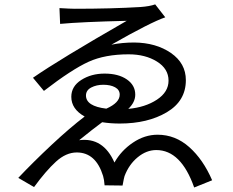

<svg xmlns="http://www.w3.org/2000/svg" viewBox="-20 -792 1040 856"><path d="M440.4 -414.1Q410.2 -414.1 386.7 -401.9Q363.3 -389.6 363.3 -366.2Q363.3 -318.4 454.1 -307.6Q513.7 -334 513.7 -370.1Q513.7 -391.6 493.2 -402.8Q472.7 -414.1 440.4 -414.1ZM671.9 -772.5 716.8 -714.8Q651.4 -692.4 476.6 -592.8Q525.4 -602.5 578.1 -602.5Q675.8 -601.6 742.2 -555.7Q808.6 -509.8 808.6 -434.6Q808.6 -341.8 723.6 -291.5Q638.7 -241.2 513.7 -241.2Q472.7 -241.2 435.5 -247.1Q390.6 -213.9 333 -167Q440.4 -180.7 490.2 -67.4Q520.5 -121.1 572.8 -156.2Q625 -191.4 682.6 -191.4Q761.7 -191.4 823.7 -136.2Q885.7 -81.1 925.8 11.7L845.7 43.9Q787.1 -123 676.8 -123Q632.8 -123 593.8 -90.8Q554.7 -58.6 535.2 -6.8Q533.2 -2 526.4 35.2L446.3 34.2Q444.3 7.8 439.5 -7.8Q407.2 -112.3 322.3 -112.3Q274.4 -112.3 229.5 -71.3Q184.6 -30.3 131.8 42L61.5 1Q127.9 -69.3 210.4 -146.5Q293 -223.6 357.4 -272.5Q297.9 -305.7 297.9 -360.4Q297.9 -407.2 342.3 -435.5Q386.7 -463.9 446.3 -463.9Q507.8 -463.9 545.4 -438Q583 -412.1 583 -370.1Q583 -335.9 551.8 -306.6Q627.9 -313.5 679.7 -347.7Q731.4 -381.8 731.4 -432.6Q731.4 -485.4 679.7 -517.6Q627.9 -549.8 553.7 -549.8Q448.2 -549.8 375 -516.6Q299.8 -482.4 175.8 -386.7L127 -445.3Q245.1 -527.3 544.9 -699.2Q342.8 -694.3 248 -685.5L245.1 -755.9Q294.9 -752.9 313.5 -752.9Q476.6 -752.9 606.4 -760.7Q647.5 -763.7 671.9 -772.5Z"/></svg>

Font: Gen Shin Gothic Regular
Style: Regular
Weight: 400
Designer: [Source Han Sans]
Ryoko NISHIZUKA  (kana & ideographs); Paul D. Hunt (Latin, Greek & Cyrillic); Wenlong ZHANG  (bopomofo
Version: Version 1.002.20150607